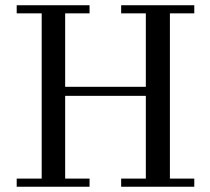

<svg xmlns="http://www.w3.org/2000/svg" viewBox="-20 -709 798 729"><path d="M717.7 0H440V-30.9H533.7V-345.1H227.4V-30.9H320V0H43.4V-30.9H138.3V-658.3H43.4V-689.1H320V-658.3H227.4V-379.4H533.7V-658.3H440V-689.1H717.7V-658.3H625.1V-30.9H717.7Z"/></svg>

Font: t
Style: Regular
Weight: 400
Designer: Takis Katsoulidis and George D. Matthiopoulos
Foundry: Takis Katsoulidis and George D. Matthiopoulos
Version: Version 1.0 ; ttfautohint (v1.8.1)